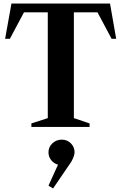

<svg xmlns="http://www.w3.org/2000/svg" viewBox="-20 -720 689 1089"><path d="M158 0V-20L251 -50V-650H116L36 -500H9L45 -700H604L639 -500H613L533 -650H399V-50L488 -20V0ZM281 349 255 333 309 214Q286 208 270.5 188.5Q255 169 255 144Q255 114 277 93Q299 72 331 72Q361 72 382 93Q403 114 403 144Q403 155 397 170.5Q391 186 384 198Z"/></svg>

Font: Wittgenstein
Style: Bold
Weight: 700
Designer: Jörg Drees
Foundry: Jörg Drees
Version: Version 1.303; ttfautohint (v1.8.4.7-5d5b)